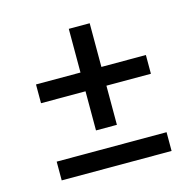

<svg xmlns="http://www.w3.org/2000/svg" viewBox="-83 -606 705 692"><g transform="rotate(-15 270.0 -260.5)"><path d="M231 -288H65V-358H231V-521H309V-358H475V-288H309V-142H231ZM65 0V-70H475V0Z"/></g></svg>

Font: Carrois Gothic
Style: Regular
Weight: 400
Designer: Ralph du Carrois
Foundry: Ralph du Carrois
Version: Version 1.001